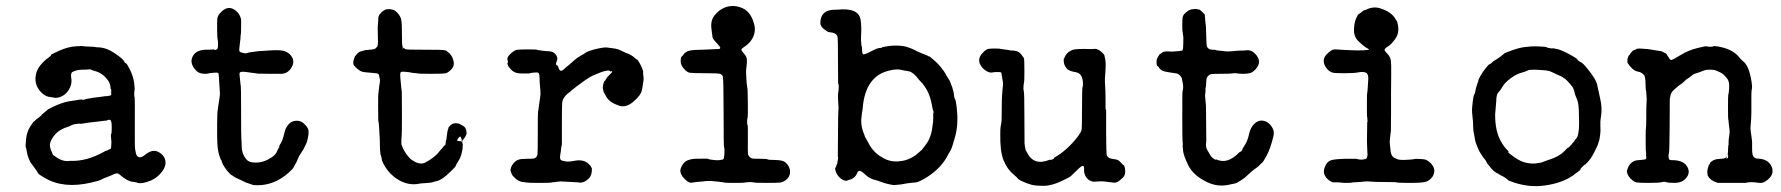

<svg xmlns="http://www.w3.org/2000/svg" viewBox="-20 -599 6057 653"><path d="M122 -209 140 -224Q140 -226 155 -233Q189 -250 212.5 -254Q236 -258 241 -258.5Q246 -259 250 -260Q259 -261 259 -261Q258 -257 276 -263H277Q287 -265 297 -266.5Q307 -268 309.5 -268Q312 -268 324.5 -270Q337 -272 339 -272H344L355 -274L358 -276Q359 -278 359 -280L358 -281Q359 -294 357.5 -295.5Q356 -297 356 -299Q356 -313 347 -326Q329 -351 301 -358Q293 -360 290 -362Q287 -364 281.5 -363Q276 -362 259.5 -362Q243 -362 228 -355Q219 -352 222.5 -332Q226 -312 213 -292Q197 -268 169 -266L145 -270Q134 -272 121 -284Q91 -314 105 -356Q113 -377 138 -398Q142 -401 142.5 -401Q143 -401 145 -403Q147 -405 150.5 -407.5Q154 -410 153.5 -412Q153 -414 182.5 -427Q212 -440 237.5 -441.5Q263 -443 263 -442Q263 -441 283 -440.5Q303 -440 304.5 -439Q306 -438 315 -438Q342 -437 370 -418Q398 -399 401.5 -391.5Q405 -384 408 -384Q411 -384 422 -362Q433 -340 436 -319Q439 -298 437.5 -291.5Q436 -285 436.5 -276.5Q437 -268 438 -267.5Q439 -267 438.5 -182.5Q438 -98 439.5 -92Q441 -86 442 -79Q444 -67 452.5 -64.5Q461 -62 474 -73Q500 -94 521 -81Q543 -68 543 -45Q543 -34 535 -21Q518 5 490.5 16Q463 27 449.5 23Q436 19 430 19Q424 19 412.5 13Q401 7 391.5 -1.5Q382 -10 377.5 -9.5Q373 -9 366 -6Q359 -3 352.5 0Q346 3 339.5 5Q333 7 325 11.5Q317 16 290 22Q196 44 132 6Q111 -6 109 -10.5Q107 -15 104 -19Q101 -23 94 -33Q87 -43 85 -45Q83 -47 78 -59Q73 -71 71 -84Q69 -97 68 -97Q66 -98 68.5 -124.5Q71 -151 83 -169Q95 -187 96 -186.5Q97 -186 100.5 -190Q104 -194 104.5 -194Q105 -194 107.5 -196Q110 -198 116 -202.5Q122 -207 122 -209ZM351 -91Q358 -91 358 -99Q358 -107 359 -116Q359 -120 357 -138L358 -147V-142Q360 -143 360 -165.5Q360 -188 355.5 -190.5Q351 -193 348 -191Q345 -189 338 -188.5Q331 -188 328 -187.5Q325 -187 321 -186.5Q317 -186 304 -184.5Q291 -183 285.5 -182.5Q280 -182 272 -180.5Q264 -179 259.5 -178.5Q255 -178 253 -178H251Q252 -179 249.5 -178.5Q247 -178 240.5 -177.5Q234 -177 228 -175Q222 -173 219 -171Q216 -169 209 -167Q173 -156 157 -127Q148 -113 150 -101Q152 -89 155 -85Q160 -71 161.5 -71Q163 -71 169 -66Q184 -55 199 -52Q212 -50 218 -52Q274 -49 336 -84Q340 -87 342 -86.5Q344 -86 347 -88.5Q350 -91 351 -91Z M733 -559Q759 -585 786 -559Q796 -550 800 -533V-509Q800 -485 799 -481.5Q798 -478 798 -472Q798 -466 797 -461Q796 -456 795.5 -449Q795 -442 794 -434.5Q793 -427 795 -424Q797 -421 803 -420Q809 -419 811.5 -418Q814 -417 817 -418Q827 -421 840 -422.5Q853 -424 855.5 -424.5Q858 -425 865 -425.5Q872 -426 877 -426Q924 -430 940 -427Q956 -424 966 -414Q987 -392 970 -367Q959 -350 939 -348Q934 -348 897 -348Q860 -348 857.5 -348.5Q855 -349 850.5 -349.5Q846 -350 844 -350.5Q842 -351 836 -351.5Q830 -352 818 -354Q797 -357 795 -351Q794 -348 795.5 -336.5Q797 -325 797.5 -317.5Q798 -310 799 -306.5Q800 -303 800 -217Q800 -131 801 -123.5Q802 -116 802 -102Q802 -75 819 -56Q827 -46 849 -46Q871 -46 889.5 -55.5Q908 -65 914 -72Q920 -79 920 -80Q920 -81 921.5 -83Q923 -85 922.5 -85Q922 -85 923.5 -87.5Q925 -90 925.5 -91.5Q926 -93 928.5 -96.5Q931 -100 930 -101.5Q929 -103 935 -112Q941 -121 945.5 -140.5Q950 -160 955 -167Q965 -184 979 -187Q1000 -192 1014.5 -178Q1029 -164 1029.5 -153.5Q1030 -143 1027 -129Q1024 -115 1021.5 -110.5Q1019 -106 1018 -103Q1012 -90 1004.5 -79.5Q997 -69 993 -58.5Q989 -48 984 -40Q979 -32 979 -31Q979 -27 961 -11Q913 31 856 31Q845 31 842.5 30.5Q840 30 839 30L838 29L820 23Q820 23 816 21.5Q812 20 804.5 16Q797 12 787.5 8Q778 4 774.5 1Q771 -2 767 -4Q763 -6 752 -19Q735 -41 733 -54Q732 -56 731.5 -55.5Q731 -55 728 -64Q721 -83 719.5 -106Q718 -129 718.5 -175.5Q719 -222 720 -222.5Q721 -223 721 -227.5Q721 -232 721.5 -233Q722 -234 722.5 -239.5Q723 -245 723.5 -246Q724 -247 724.5 -252Q725 -257 727 -269Q729 -281 727 -297Q725 -325 724.5 -337Q724 -349 722 -350.5Q720 -352 715.5 -352Q711 -352 706.5 -351.5Q702 -351 696.5 -350.5Q691 -350 688.5 -349Q686 -348 674 -348Q656 -349 647 -359Q628 -379 632 -398Q640 -429 680 -430Q704 -430 706 -431Q708 -432 709 -430Q710 -428 714 -429.5Q718 -431 719 -433V-432Q722 -437 721.5 -451Q721 -465 720 -466Q719 -467 718.5 -495Q718 -523 719 -535Q720 -547 733 -559Z M1271 -550Q1279 -560 1286.5 -564Q1294 -568 1295 -567.5Q1296 -567 1298 -567.5Q1300 -568 1304 -568Q1308 -568 1308.5 -567.5Q1309 -567 1315.5 -566Q1322 -565 1331 -556Q1344 -542 1345 -529Q1346 -516 1346.5 -514Q1347 -512 1347 -480Q1347 -448 1348.5 -443.5Q1350 -439 1349.5 -436Q1349 -433 1351 -433Q1352 -433 1351.5 -435Q1351 -437 1351 -437.5Q1351 -438 1354.5 -435Q1358 -432 1362 -431Q1366 -430 1412.5 -430Q1459 -430 1475 -429.5Q1491 -429 1495 -427.5Q1499 -426 1499 -426Q1499 -426 1502 -423Q1517 -413 1522 -394Q1527 -375 1515 -363Q1503 -351 1495 -349.5Q1487 -348 1445 -348Q1403 -348 1401.5 -349Q1400 -350 1390.5 -350.5Q1381 -351 1374 -353Q1346 -357 1343 -353.5Q1340 -350 1342 -329.5Q1344 -309 1345 -298.5Q1346 -288 1346.5 -286Q1347 -284 1347 -210.5Q1347 -137 1346 -134Q1345 -131 1345 -109Q1349 -99 1349.5 -97Q1350 -95 1351.5 -92.5Q1353 -90 1357.5 -82Q1362 -74 1367.5 -68Q1373 -62 1375 -59.5Q1377 -57 1389 -50Q1410 -38 1426 -46Q1459 -63 1476 -86Q1477 -88 1479 -89.5Q1481 -91 1482.5 -93Q1484 -95 1486.5 -98.5Q1489 -102 1490 -103Q1491 -104 1491 -104Q1495 -104 1495.5 -110.5Q1496 -117 1496.5 -119.5Q1497 -122 1497.5 -123Q1498 -124 1498.5 -126Q1499 -128 1499 -129.5Q1499 -131 1499 -132Q1499 -133 1500.5 -143.5Q1502 -154 1503.5 -158Q1505 -162 1505 -163Q1504 -165 1511.5 -172.5Q1519 -180 1530 -180L1539 -179L1544 -177L1553 -172Q1567 -166 1567 -144Q1561 -132 1561 -131Q1561 -130 1560 -130.5Q1559 -131 1557 -123L1556 -124Q1557 -128 1556.5 -128Q1556 -128 1555.5 -127.5Q1555 -127 1553 -121Q1551 -115 1553 -112V-111Q1553 -109 1554 -109L1553 -92Q1549 -67 1540.5 -54Q1532 -41 1530.5 -36Q1529 -31 1514 -17Q1481 16 1460 18Q1458 19 1450.5 21Q1443 23 1430 23.5Q1417 24 1410 25Q1367 35 1328 8Q1296 -14 1280 -51Q1278 -57 1278 -60Q1278 -63 1275.5 -70Q1273 -77 1273.5 -78.5Q1274 -80 1273 -85.5Q1272 -91 1272 -107.5Q1272 -124 1271 -136Q1270 -148 1269.5 -162Q1269 -176 1268.5 -178Q1268 -180 1267.5 -184Q1267 -188 1266.5 -190.5Q1266 -193 1266 -238Q1266 -283 1267 -283.5Q1268 -284 1268 -291V-294Q1269 -293 1269 -298Q1269 -303 1271 -313.5Q1273 -324 1272 -328.5Q1271 -333 1270 -338.5Q1269 -344 1267.5 -347Q1266 -350 1242.5 -351.5Q1219 -353 1212 -355Q1205 -357 1196.5 -364Q1188 -371 1188 -372Q1188 -373 1185 -375Q1177 -384 1187 -407Q1196 -417 1195.5 -417Q1195 -417 1199 -420Q1203 -423 1203 -423Q1213 -426 1217.5 -427Q1222 -428 1222.5 -428.5Q1223 -429 1238.5 -430Q1254 -431 1258 -435Q1262 -439 1263 -440.5Q1264 -442 1265 -447.5Q1266 -453 1265 -480.5Q1264 -508 1265.5 -519.5Q1267 -531 1266.5 -531Q1266 -531 1266.5 -537.5Q1267 -544 1271 -550ZM1550 -117Q1552 -127 1551 -128L1550 -127L1548 -119Q1548 -120 1548.5 -124.5Q1549 -129 1547 -133Q1545 -137 1539.5 -130Q1534 -123 1535 -121Q1536 -119 1542 -119Q1548 -119 1548 -118Q1548 -117 1549 -116.5Q1550 -116 1550 -117Z M1720 -8 1716 -19Q1717 -32 1725.5 -42.5Q1734 -53 1743.5 -56Q1753 -59 1773 -59Q1793 -59 1796 -60Q1805 -62 1808 -74Q1809 -77 1809 -149Q1809 -221 1810 -221Q1811 -221 1812 -232Q1815 -255 1817 -267.5Q1819 -280 1818 -289.5Q1817 -299 1816.5 -307Q1816 -315 1815.5 -319.5Q1815 -324 1815 -334.5Q1815 -345 1813 -349Q1811 -353 1803 -352.5Q1795 -352 1789.5 -351.5Q1784 -351 1783 -350Q1782 -349 1765.5 -349Q1749 -349 1742 -350Q1728 -352 1718.5 -362Q1709 -372 1707 -378Q1705 -384 1706 -385Q1709 -388 1707 -392Q1702 -403 1715 -415Q1728 -427 1736 -429Q1744 -431 1773.5 -431Q1803 -431 1803 -430.5Q1803 -430 1808.5 -429Q1814 -428 1825 -426.5Q1836 -425 1842 -425Q1863 -425 1871 -412Q1878 -402 1874.5 -393.5Q1871 -385 1871 -383Q1871 -377 1873.5 -377Q1876 -377 1876 -376Q1876 -375 1877 -375Q1878 -375 1878 -373.5Q1878 -372 1880 -366.5Q1882 -361 1884 -360Q1889 -355 1898.5 -364Q1908 -373 1913.5 -377Q1919 -381 1927.5 -389Q1936 -397 1941 -400.5Q1946 -404 1946 -404Q1946 -404 1949.5 -406Q1953 -408 1954 -409Q1955 -410 1961 -413Q1967 -416 1972 -420Q1977 -424 2001 -431Q2035 -439 2044 -437.5Q2053 -436 2066.5 -434.5Q2080 -433 2092 -427Q2104 -421 2116.5 -416Q2129 -411 2137 -403.5Q2145 -396 2146.5 -396.5Q2148 -397 2155 -385Q2162 -373 2165.5 -362.5Q2169 -352 2167 -352V-351Q2170 -333 2168.5 -325.5Q2167 -318 2165 -302Q2163 -286 2155.5 -275.5Q2148 -265 2135 -254Q2106 -228 2077 -243Q2071 -245 2064 -249Q2048 -257 2038 -277Q2036 -282 2035 -282.5Q2034 -283 2032.5 -289Q2031 -295 2031 -295L2030 -300Q2031 -315 2036 -324L2037 -325V-323Q2039 -326 2042 -331.5Q2045 -337 2053.5 -345Q2062 -353 2062 -355Q2062 -357 2060 -357Q2058 -357 2057.5 -356Q2057 -355 2055 -357Q2049 -363 2020.5 -352Q1992 -341 1981 -333.5Q1970 -326 1965.5 -323Q1961 -320 1954 -314.5Q1947 -309 1943 -306.5Q1939 -304 1936 -301Q1933 -298 1928.5 -295Q1924 -292 1922.5 -290Q1921 -288 1911 -281Q1893 -266 1892 -248Q1891 -243 1891 -175V-107Q1889 -102 1888.5 -94.5Q1888 -87 1886 -76Q1884 -65 1885 -60.5Q1886 -56 1888 -54.5Q1890 -53 1899 -51Q1908 -49 1914.5 -49.5Q1921 -50 1925 -50.5Q1929 -51 1939 -53Q1970 -57 1985 -38Q1988 -35 1988.5 -35Q1989 -35 1993 -26Q1994 -3 1982.5 8Q1971 19 1961.5 21Q1952 23 1950 22Q1948 21 1934 20.5Q1920 20 1886 18Q1863 21 1860 21Q1857 21 1854 22Q1851 23 1814 23Q1777 23 1772.5 22Q1768 21 1759 20Q1742 19 1726 1Q1723 -2 1721.5 -5Q1720 -8 1720 -8Z M2430 -55 2436 -56Q2441 -56 2442 -62Q2443 -68 2443.5 -72Q2444 -76 2444 -86.5Q2444 -97 2442.5 -98Q2441 -99 2441 -216.5Q2441 -334 2438 -340Q2435 -346 2428.5 -348Q2422 -350 2378.5 -350Q2335 -350 2326.5 -351.5Q2318 -353 2310 -361Q2295 -376 2295 -390Q2295 -404 2297.5 -405.5Q2300 -407 2305 -414Q2310 -421 2319.5 -425Q2329 -429 2355 -429.5Q2381 -430 2383.5 -430.5Q2386 -431 2404 -431.5Q2422 -432 2425.5 -432.5Q2429 -433 2429.5 -435.5Q2430 -438 2427.5 -441Q2425 -444 2420 -450Q2401 -469 2403 -476Q2403 -477 2402 -482.5Q2401 -488 2401 -490Q2401 -492 2400 -498Q2397 -518 2402 -532Q2407 -546 2423 -560Q2452 -584 2488 -577Q2515 -571 2529 -552Q2540 -537 2545 -516Q2548 -508 2547 -493Q2543 -460 2509 -438Q2501 -433 2501.5 -429.5Q2502 -426 2510.5 -416.5Q2519 -407 2520 -398Q2521 -389 2519 -374Q2517 -359 2517.5 -350Q2518 -341 2518.5 -330Q2519 -319 2519.5 -316Q2520 -313 2521 -304.5Q2522 -296 2522.5 -294.5Q2523 -293 2523.5 -247.5Q2524 -202 2522.5 -198.5Q2521 -195 2521 -184.5Q2521 -174 2522.5 -174Q2524 -174 2523.5 -126Q2523 -78 2524 -74Q2525 -70 2529.5 -65.5Q2534 -61 2537.5 -60Q2541 -59 2564 -59Q2587 -59 2590.5 -57Q2594 -55 2611 -55Q2638 -55 2648 -49Q2667 -35 2667 -14Q2667 4 2649 16Q2641 21 2632.5 22Q2624 23 2586 23Q2548 23 2543.5 21.5Q2539 20 2526.5 20.5Q2514 21 2513 22Q2512 23 2478 23Q2444 23 2443 22Q2442 21 2433 20Q2424 19 2410 17.5Q2396 16 2388 16.5Q2380 17 2380 17Q2380 17 2371.5 18Q2363 19 2360.5 19Q2358 19 2348.5 20Q2339 21 2334 22Q2324 25 2310 11Q2288 -10 2296 -28.5Q2304 -47 2316 -52.5Q2328 -58 2343 -59Q2389 -60 2389.5 -58.5Q2390 -57 2398.5 -56Q2407 -55 2411 -54.5Q2415 -54 2421 -54Q2427 -54 2427.5 -54.5Q2428 -55 2430 -55Z M2832 -232 2830 -266Q2830 -283 2831 -286Q2832 -289 2832.5 -298.5Q2833 -308 2832 -311.5Q2831 -315 2830.5 -315.5Q2830 -316 2830 -389.5Q2830 -463 2829 -470Q2828 -487 2804 -489Q2796 -490 2794.5 -491.5Q2793 -493 2788 -496Q2770 -507 2770 -522Q2771 -565 2818 -566Q2824 -566 2827 -566Q2901 -574 2907 -531Q2910 -511 2909 -488.5Q2908 -466 2908.5 -459Q2909 -452 2909.5 -447Q2910 -442 2911 -440.5Q2912 -439 2912 -428Q2912 -417 2915.5 -414.5Q2919 -412 2942 -424Q2965 -436 2972.5 -436Q2980 -436 2980 -437Q2980 -438 2979 -438Q3024 -449 3063 -440Q3062 -440 3068.5 -438Q3075 -436 3075.5 -435.5Q3076 -435 3080.5 -433.5Q3085 -432 3094.5 -427Q3104 -422 3116.5 -417Q3129 -412 3131.5 -411Q3134 -410 3136 -409Q3140 -406 3140.5 -407Q3141 -408 3147 -402.5Q3153 -397 3161 -390.5Q3169 -384 3181 -369Q3193 -354 3196 -347.5Q3199 -341 3205 -332.5Q3211 -324 3213 -317Q3215 -310 3218 -304Q3224 -286 3224.5 -276Q3225 -266 3228 -262.5Q3231 -259 3234 -232Q3240 -177 3229 -136.5Q3218 -96 3213.5 -88.5Q3209 -81 3205 -74Q3183 -29 3135 2Q3105 21 3094 21.5Q3083 22 3081.5 22.5Q3080 23 3070 24Q3060 25 3054 26.5Q3048 28 3041.5 28.5Q3035 29 3026.5 30Q3018 31 3010 29Q3002 27 2995 25.5Q2988 24 2977.5 20Q2967 16 2966.5 16Q2966 16 2951 11.5Q2936 7 2922.5 -5.5Q2909 -18 2903.5 -18Q2898 -18 2895 -10Q2888 8 2867 13Q2862 14 2862 15Q2859 17 2851 14.5Q2843 12 2834.5 3.5Q2826 -5 2822.5 -15.5Q2819 -26 2821.5 -29Q2824 -32 2824.5 -35.5Q2825 -39 2826 -39.5Q2827 -40 2827.5 -43.5Q2828 -47 2829.5 -55.5Q2831 -64 2830 -65Q2829 -66 2829.5 -70Q2830 -74 2830 -134Q2830 -213 2832 -232ZM3009 -360Q2923 -343 2914 -231Q2914 -226 2913 -222.5Q2912 -219 2911.5 -214.5Q2911 -210 2910 -201Q2906 -171 2920 -140Q2920 -138 2922 -133.5Q2924 -129 2926.5 -125.5Q2929 -122 2933 -114Q2951 -76 2993 -57Q3018 -46 3050 -52Q3082 -58 3109 -84Q3114 -89 3114 -88L3115 -89Q3116 -90 3127 -105Q3148 -130 3152 -175Q3153 -180 3153.5 -184Q3154 -188 3154 -201V-214Q3155 -213 3155 -216Q3155 -223 3154 -223Q3153 -223 3151 -233Q3144 -279 3124 -306Q3121 -311 3118 -314.5Q3115 -318 3109 -324Q3099 -335 3098.5 -336.5Q3098 -338 3088 -347Q3078 -356 3068.5 -357Q3059 -358 3044.5 -361.5Q3030 -365 3009 -360Z M3693 -432 3705 -433Q3717 -431 3726.5 -422Q3736 -413 3736 -411Q3736 -409 3738 -402Q3742 -388 3739.5 -356Q3737 -324 3738 -318Q3740 -292 3740 -259V-230L3742 -224V-150Q3742 -74 3745 -69Q3750 -60 3764.5 -58.5Q3779 -57 3784 -53.5Q3789 -50 3794.5 -43.5Q3800 -37 3802 -37Q3804 -37 3806 -26Q3810 -6 3799 5Q3788 16 3781 19.5Q3774 23 3766.5 22Q3759 21 3754 20.5Q3749 20 3738 18.5Q3727 17 3717 18Q3707 19 3700 19Q3680 17 3671 -2Q3667 -10 3667 -20Q3668 -35 3663 -35Q3658 -35 3646 -23L3622 0Q3616 5 3594 15Q3558 33 3529.5 33Q3501 33 3487 29Q3473 25 3458.5 18.5Q3444 12 3442.5 9Q3441 6 3428 -5Q3404 -25 3392.5 -55.5Q3381 -86 3382 -143Q3382 -161 3383 -167L3386 -185Q3386 -191 3386.5 -191.5Q3387 -192 3387 -227.5Q3387 -263 3388 -274Q3389 -285 3389.5 -293Q3390 -301 3391 -307.5Q3392 -314 3391 -319.5Q3390 -325 3389 -331Q3388 -337 3387 -342.5Q3386 -348 3386 -350Q3386 -352 3384 -353Q3381 -354 3371 -354Q3361 -354 3354.5 -352.5Q3348 -351 3338.5 -355.5Q3329 -360 3321 -369Q3298 -395 3323 -420Q3334 -432 3343 -433Q3352 -434 3365 -434Q3378 -434 3378.5 -433.5Q3379 -433 3387.5 -432Q3396 -431 3398.5 -430.5Q3401 -430 3406 -429.5Q3411 -429 3414.5 -428Q3418 -427 3427 -427Q3446 -426 3456 -410Q3458 -407 3460 -405Q3462 -403 3463 -398Q3464 -393 3464 -357.5Q3464 -322 3463 -319.5Q3462 -317 3461 -305.5Q3460 -294 3462 -288.5Q3464 -283 3464 -200.5Q3464 -118 3464.5 -111Q3465 -104 3466 -100Q3467 -96 3467.5 -92Q3468 -88 3472 -82Q3495 -34 3548 -55L3552 -56Q3552 -54 3558.5 -56.5Q3565 -59 3564.5 -60.5Q3564 -62 3566 -63Q3610 -88 3646 -135Q3657 -150 3658.5 -157.5Q3660 -165 3660 -233Q3660 -301 3662 -304Q3664 -307 3663 -320Q3661 -346 3644 -352Q3638 -354 3631 -355Q3620 -357 3613 -362H3612Q3610 -364 3609 -365L3608 -366Q3599 -377 3598 -388.5Q3597 -400 3599 -400L3601 -404Q3601 -404 3602 -407Q3603 -410 3608.5 -416.5Q3614 -423 3619 -425Q3624 -427 3627 -429Q3639 -434 3693 -432Z M4003 -315 4000 -329Q4000 -334 3995.5 -339.5Q3991 -345 3988 -346.5Q3985 -348 3985 -348.5Q3985 -349 3973 -350.5Q3961 -352 3956.5 -353Q3952 -354 3945 -355Q3930 -358 3924 -366Q3918 -374 3918 -374Q3914 -373 3913.5 -384.5Q3913 -396 3916 -401.5Q3919 -407 3922 -411.5Q3925 -416 3925.5 -415.5Q3926 -415 3931 -419Q3936 -423 3936.5 -422.5Q3937 -422 3941.5 -423.5Q3946 -425 3956 -424Q3966 -423 3974 -424Q3982 -425 3991.5 -425.5Q4001 -426 4002.5 -429Q4004 -432 4004.5 -454.5Q4005 -477 4004 -478Q4003 -479 4003 -484.5Q4003 -490 4002 -490.5Q4001 -491 4001 -511.5Q4001 -532 4002 -539Q4003 -546 4007.5 -551Q4012 -556 4012.5 -556Q4013 -556 4017 -559.5Q4021 -563 4021.5 -563Q4022 -563 4027.5 -565.5Q4033 -568 4039.5 -568Q4046 -568 4046 -569Q4046 -569 4059 -566Q4059 -568 4069 -558.5Q4079 -549 4078 -547.5Q4077 -546 4078 -542Q4079 -538 4079 -529L4081 -512Q4081 -510 4081.5 -506.5Q4082 -503 4082.5 -474.5Q4083 -446 4085 -440Q4091 -430 4102.5 -430Q4114 -430 4114.5 -429Q4115 -428 4124.5 -427Q4134 -426 4143 -425Q4155 -423 4172.5 -425Q4190 -427 4201.5 -427Q4213 -427 4219.5 -428Q4226 -429 4233.5 -426.5Q4241 -424 4249 -416Q4275 -389 4249 -362Q4239 -352 4230.5 -350Q4222 -348 4207.5 -348Q4193 -348 4186.5 -349.5Q4180 -351 4173 -349.5Q4166 -348 4135.5 -348Q4105 -348 4099.5 -347Q4094 -346 4089 -341Q4084 -336 4083 -328.5Q4082 -321 4082 -313.5Q4082 -306 4081 -303.5Q4080 -301 4080 -292.5Q4080 -284 4079 -279.5Q4078 -275 4079 -266.5Q4080 -258 4080.5 -250.5Q4081 -243 4081.5 -240Q4082 -237 4082 -193.5Q4082 -150 4082.5 -133.5Q4083 -117 4082 -113Q4080 -98 4086.5 -88Q4093 -78 4096 -72Q4102 -60 4118 -54L4114 -58Q4153 -38 4193 -79Q4197 -83 4197 -82L4199 -83Q4203 -85 4205 -89.5Q4207 -94 4206.5 -94Q4206 -94 4214.5 -107Q4223 -120 4228 -142.5Q4233 -165 4245 -177Q4257 -189 4270 -189Q4294 -188 4307 -165Q4315 -153 4311 -136Q4301 -94 4288.5 -71Q4276 -48 4273.5 -46.5Q4271 -45 4267 -40.5Q4263 -36 4255.5 -30Q4248 -24 4242 -20Q4236 -16 4225 -5Q4214 6 4203.5 12.5Q4193 19 4190 21Q4185 25 4156 30Q4115 38 4075 15Q4036 -6 4020.5 -38.5Q4005 -71 4003.5 -87.5Q4002 -104 4002 -105.5Q4002 -107 4003 -106Q4003 -112 4002 -117Q4001 -122 4001 -203.5Q4001 -285 4001.5 -285.5Q4002 -286 4002.5 -291Q4003 -296 4003.5 -296Q4004 -296 4004 -303Q4004 -310 4003.5 -310.5Q4003 -311 4003 -315Z M4626 -566Q4650 -578 4673 -571Q4713 -559 4727 -533Q4728 -530 4730 -528.5Q4732 -527 4734 -516Q4740 -487 4725.5 -467Q4711 -447 4702 -442Q4689 -434 4689 -430Q4689 -426 4695 -420Q4701 -414 4705 -408Q4709 -402 4710.5 -392.5Q4712 -383 4711.5 -343.5Q4711 -304 4711 -283.5Q4711 -263 4711 -209.5Q4711 -156 4710.5 -154Q4710 -152 4709.5 -147Q4709 -142 4707.5 -129Q4706 -116 4707 -108Q4708 -100 4709 -91Q4710 -65 4727 -60Q4730 -59 4731 -58Q4740 -54 4765 -55.5Q4790 -57 4790 -58Q4790 -59 4807 -58.5Q4824 -58 4831 -55Q4838 -52 4846 -44Q4867 -22 4852 2Q4844 13 4833 18Q4822 23 4780 23Q4738 23 4733.5 22Q4729 21 4726 20.5Q4723 20 4688.5 20Q4654 20 4648 19Q4628 17 4618.5 18.5Q4609 20 4595 20.5Q4581 21 4578 22Q4575 23 4560 23Q4545 23 4541 22Q4537 21 4512 21Q4489 11 4483 -10Q4481 -21 4487.5 -35Q4494 -49 4505.5 -53.5Q4517 -58 4556 -59H4593Q4598 -57 4604 -56.5Q4610 -56 4611.5 -56Q4613 -56 4615.5 -56.5Q4618 -57 4623 -58Q4628 -59 4629.5 -64Q4631 -69 4631 -74Q4631 -79 4630.5 -79.5Q4630 -80 4629 -120L4630 -183L4631 -185L4630 -201Q4629 -200 4629 -216.5Q4629 -233 4629 -257Q4629 -281 4630 -284Q4631 -287 4631.5 -298Q4632 -309 4633 -320Q4636 -348 4625 -352Q4615 -356 4600.5 -353Q4586 -350 4555.5 -350Q4525 -350 4518 -351Q4499 -353 4487 -374Q4475 -396 4491.5 -413.5Q4508 -431 4518.5 -431Q4529 -431 4531.5 -430.5Q4534 -430 4547 -429.5Q4560 -429 4580 -428Q4600 -427 4618 -428Q4636 -429 4636 -430.5Q4636 -432 4629 -435.5Q4622 -439 4615.5 -445Q4609 -451 4603 -456Q4585 -472 4585 -495Q4585 -518 4591 -533.5Q4597 -549 4601 -551Q4605 -553 4611.5 -558.5Q4618 -564 4619 -564Q4620 -564 4626 -566Z M5081 -405 5095 -416Q5095 -418 5121.5 -427.5Q5148 -437 5166.5 -439Q5185 -441 5187 -441Q5196 -442 5217 -441Q5238 -440 5239.5 -438.5Q5241 -437 5247 -436Q5253 -435 5255.5 -434.5Q5258 -434 5259 -434Q5260 -434 5260 -434.5Q5260 -435 5261.5 -435Q5263 -435 5276.5 -432Q5290 -429 5316.5 -415Q5343 -401 5345 -396.5Q5347 -392 5355.5 -388Q5364 -384 5376 -369Q5411 -327 5413 -306Q5413 -304 5415 -297Q5417 -290 5418.5 -281Q5420 -272 5422 -265Q5430 -232 5425 -202Q5422 -186 5423 -169.5Q5424 -153 5422.5 -143.5Q5421 -134 5420.5 -129Q5420 -124 5416.5 -114Q5413 -104 5413 -103.5Q5413 -103 5402 -81Q5390 -56 5371 -39H5370Q5368 -38 5362 -32Q5356 -26 5356 -25Q5356 -21 5345 -13.5Q5334 -6 5331 -3Q5293 24 5233 32Q5182 39 5130 22Q5111 16 5109 13.5Q5107 11 5103 8.5Q5099 6 5098.5 5Q5098 4 5090.5 0.5Q5083 -3 5078 -6.5Q5073 -10 5072.5 -9.5Q5072 -9 5061 -17L5049 -29V-30Q5048 -32 5043 -37.5Q5038 -43 5038 -43.5Q5038 -44 5036 -47.5Q5034 -51 5033 -53Q5032 -55 5028 -59.5Q5024 -64 5021 -69Q5018 -74 5014 -80Q5010 -86 5008.5 -90.5Q5007 -95 5002.5 -105Q4998 -115 4997 -122Q4996 -129 4994.5 -136.5Q4993 -144 4992.5 -146.5Q4992 -149 4991.5 -152Q4991 -155 4991 -157Q4991 -159 4990.5 -164Q4990 -169 4990 -177.5Q4990 -186 4988.5 -197Q4987 -208 4987 -213Q4987 -218 4986.5 -220.5Q4986 -223 4987 -235Q4991 -279 4995 -279Q4996 -279 4997.5 -288Q4999 -297 5000.5 -301Q5002 -305 5002.5 -308Q5003 -311 5005.5 -317Q5008 -323 5008 -325.5Q5008 -328 5014.5 -340Q5021 -352 5032 -366Q5043 -380 5046 -380.5Q5049 -381 5055 -387Q5061 -393 5061.5 -392.5Q5062 -392 5071.5 -398.5Q5081 -405 5081 -405ZM5069 -257 5065 -209Q5065 -152 5085 -118Q5088 -113 5090 -109.5Q5092 -106 5095 -102Q5098 -98 5100.5 -95Q5103 -92 5107.5 -87.5Q5112 -83 5111 -83Q5106 -83 5116 -75Q5143 -54 5161 -48Q5189 -39 5215 -45Q5216 -45 5218 -45.5Q5220 -46 5221.5 -46Q5223 -46 5224 -47L5235 -51L5263 -61Q5287 -71 5300 -84.5Q5313 -98 5313 -97H5315L5326 -109L5328 -112Q5333 -117 5334 -118.5Q5335 -120 5335.5 -121Q5336 -122 5336.5 -123Q5337 -124 5337.5 -124Q5338 -124 5338 -124.5Q5338 -125 5342 -129.5Q5346 -134 5347.5 -143Q5349 -152 5350 -162Q5351 -185 5350.5 -186.5Q5350 -188 5350 -206Q5350 -245 5344.5 -258.5Q5339 -272 5337.5 -276Q5336 -280 5335.5 -281.5Q5335 -283 5335.5 -283.5Q5336 -284 5334 -289Q5332 -294 5331 -298Q5330 -302 5319 -314.5Q5308 -327 5304 -330Q5300 -333 5294.5 -336.5Q5289 -340 5284.5 -341.5Q5280 -343 5276.5 -345Q5273 -347 5269.5 -348.5Q5266 -350 5256.5 -354.5Q5247 -359 5233 -360Q5185 -364 5177.5 -360Q5170 -356 5159 -353Q5138 -348 5117.5 -332.5Q5097 -317 5090.5 -305Q5084 -293 5078 -287Q5072 -281 5070.5 -273Q5069 -265 5069 -263Q5069 -261 5069 -257Z M5515 -399 5518 -407Q5518 -407 5519 -408.5Q5520 -410 5520.5 -411Q5521 -412 5521 -412Q5522 -412 5523 -413L5525 -417Q5525 -417 5527 -419.5Q5529 -422 5529 -422Q5529 -422 5531 -424Q5534 -427 5534 -427L5541 -430Q5541 -430 5544 -431Q5547 -432 5546 -433L5557 -434L5585 -432L5616 -427Q5620 -426 5626 -425.5Q5632 -425 5637.5 -421.5Q5643 -418 5644 -418Q5647 -418 5653 -407Q5659 -396 5663 -395Q5667 -394 5694.5 -411Q5722 -428 5752.5 -435.5Q5783 -443 5784.5 -441.5Q5786 -440 5796 -440Q5806 -440 5806.5 -441.5Q5807 -443 5823 -441Q5855 -435 5872 -424Q5889 -413 5894 -405.5Q5899 -398 5909 -390Q5928 -376 5937 -322Q5940 -304 5938 -296Q5936 -288 5936.5 -259Q5937 -230 5936.5 -217Q5936 -204 5936 -200.5Q5936 -197 5935.5 -190.5Q5935 -184 5934.5 -177.5Q5934 -171 5933.5 -166.5Q5933 -162 5934.5 -151Q5936 -140 5937 -133Q5938 -126 5938.5 -122Q5939 -118 5939 -113.5Q5939 -109 5939 -95Q5939 -81 5940 -77Q5941 -64 5953 -60Q5955 -60 5966 -59Q5998 -55 6007 -28Q6014 -5 5991 13Q5977 25 5963 23Q5932 18 5917 23H5823Q5797 16 5788 -2Q5787 -4 5787.5 -4.5Q5788 -5 5787 -10Q5786 -15 5786.5 -15Q5787 -15 5787 -18.5Q5787 -22 5787.5 -23Q5788 -24 5788.5 -26.5Q5789 -29 5790 -31.5Q5791 -34 5790.5 -34.5Q5790 -35 5793 -39Q5796 -43 5796 -44Q5795 -46 5804 -52Q5813 -58 5828 -58.5Q5843 -59 5848 -62Q5853 -65 5855 -70Q5857 -73 5858 -105L5859 -106Q5859 -109 5859 -117Q5859 -125 5859.5 -125.5Q5860 -126 5861 -135Q5862 -144 5862.5 -148Q5863 -152 5862 -159Q5861 -166 5860.5 -172Q5860 -178 5859.5 -179Q5859 -180 5859 -185Q5859 -190 5858 -191.5Q5857 -193 5857 -234.5Q5857 -276 5858 -277.5Q5859 -279 5859.5 -284.5Q5860 -290 5861 -299Q5862 -320 5856 -329Q5842 -349 5828 -354Q5823 -356 5816.5 -359Q5810 -362 5797.5 -362Q5785 -362 5781 -361Q5777 -360 5770.5 -357.5Q5764 -355 5759 -353Q5754 -351 5748 -349.5Q5742 -348 5736.5 -344Q5731 -340 5727.5 -337Q5724 -334 5719.5 -331.5Q5715 -329 5708 -322Q5701 -315 5696.5 -312.5Q5692 -310 5684.5 -303.5Q5677 -297 5673 -293.5Q5669 -290 5665.5 -284.5Q5662 -279 5662 -277Q5662 -275 5660.5 -269.5Q5659 -264 5659 -257.5Q5659 -251 5658.5 -168.5Q5658 -86 5656 -78Q5654 -70 5655 -63.5Q5656 -57 5658.5 -55.5Q5661 -54 5676 -54Q5716 -51 5723 -20Q5726 -2 5707 14Q5695 23 5674.5 23Q5654 23 5647.5 20.5Q5641 18 5632 20.5Q5623 23 5588.5 23Q5554 23 5546.5 21.5Q5539 20 5533 15Q5515 1 5513 -16Q5513 -19 5514 -20.5Q5515 -22 5516 -27Q5522 -44 5539 -52Q5544 -54 5560 -55Q5576 -56 5578 -58.5Q5580 -61 5579 -65Q5578 -69 5578.5 -74.5Q5579 -80 5578 -81Q5577 -82 5577 -123Q5577 -164 5578 -165Q5579 -166 5579 -202Q5579 -238 5580 -250.5Q5581 -263 5580 -270.5Q5579 -278 5579 -284Q5579 -290 5578 -291Q5577 -292 5576.5 -315Q5576 -338 5572 -343Q5568 -348 5563.5 -350.5Q5559 -353 5558.5 -353.5Q5558 -354 5548.5 -356Q5539 -358 5529.5 -367.5Q5520 -377 5515 -386Q5515 -399 5515 -399ZM5857 -74 5851 -61Q5851 -60 5853 -60Q5859 -60 5857 -74Z"/></svg>

Font: TT2020 Style E
Style: Regular
Weight: 400
Version: Version 00.2